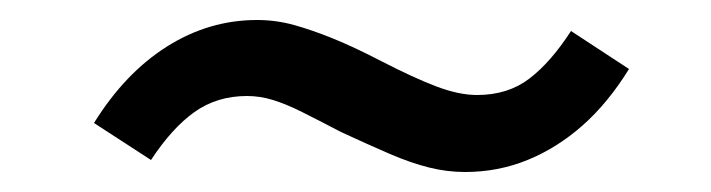

<svg xmlns="http://www.w3.org/2000/svg" viewBox="-20 -381 711 192"><path d="M445 -209Q427 -209 409 -213.5Q391 -218 370 -227Q349 -236 321 -249Q298 -261 282 -269Q266 -277 253 -281Q240 -285 227 -285Q197 -285 174.5 -269Q152 -253 131 -221L74 -258Q105 -308 147 -334.5Q189 -361 237 -361Q256 -361 274 -356Q292 -351 313 -342.5Q334 -334 361 -320Q394 -303 416.5 -294.5Q439 -286 457 -286Q488 -286 509.5 -302.5Q531 -319 551 -350L609 -312Q588 -278 562.5 -255.5Q537 -233 507.5 -221Q478 -209 445 -209Z"/></svg>

Font: Nunito Sans 7pt SemiExpanded SemiBold
Style: Italic
Weight: 600
Width: 6
Italic angle: -9°
Designer: Vernon Adams
Foundry: Vernon Adams
Version: Version 3.101;gftools[0.9.27]